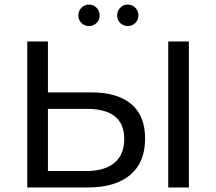

<svg xmlns="http://www.w3.org/2000/svg" viewBox="-20 -827 953 847"><path d="M558.9 -368C518.1 -402.3 459.4 -419.5 382.7 -419.5H191.4V-644H100.3V0H366.2C447.7 0 510.4 -18.4 554.3 -55.2C598.2 -92 620.1 -145.7 620.1 -216.2C620.1 -283.1 599.7 -333.7 558.9 -368ZM485.3 -109C456.8 -84.8 415.8 -72.7 362.5 -72.7H191.4V-346.8H362.5C472.9 -346.8 528.1 -302.7 528.1 -214.4C528.1 -168.4 513.8 -133.2 485.3 -109ZM722.2 -644V0H813.3V-644ZM339.5 -725.4C348.7 -716.5 359.7 -712.1 372.6 -712.1C385.5 -712.1 396.5 -716.5 405.7 -725.4C414.9 -734.3 419.5 -745.5 419.5 -759C419.5 -772.5 414.9 -783.8 405.7 -793C396.5 -802.2 385.5 -806.8 372.6 -806.8C359.7 -806.8 348.7 -802.2 339.5 -793C330.3 -783.8 325.7 -772.5 325.7 -759C325.7 -745.5 330.3 -734.3 339.5 -725.4ZM510.6 -725.4C519.8 -716.5 530.8 -712.1 543.7 -712.1C556.6 -712.1 567.6 -716.5 576.8 -725.4C586 -734.3 590.6 -745.5 590.6 -759C590.6 -772.5 586 -783.8 576.8 -793C567.6 -802.2 556.6 -806.8 543.7 -806.8C530.8 -806.8 519.8 -802.2 510.6 -793C501.4 -783.8 496.8 -772.5 496.8 -759C496.8 -745.5 501.4 -734.3 510.6 -725.4Z"/></svg>

Font: Montserrat Ace
Style: Regular
Weight: 500
Designer: Julieta Ulanovsky
Foundry: Julieta Ulanovsky
Version: Version 1